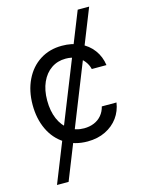

<svg xmlns="http://www.w3.org/2000/svg" viewBox="-133 -785 794 1061"><g transform="rotate(-15 264.5 -254.0)"><path d="M124 199.2H57.6L418.9 -707H484.4ZM42 -262.7Q42 -342.8 72.3 -405.3Q102.5 -467.8 156.7 -502.4Q210.9 -537.1 282.2 -537.1Q338.9 -537.1 384.3 -516.6Q429.7 -496.1 458 -458Q486.3 -419.9 493.2 -370.1H409.2Q403.3 -395.5 386.7 -416.5Q370.1 -437.5 344.2 -450.2Q318.4 -462.9 284.2 -462.9Q237.3 -462.9 201.7 -438.5Q166 -414.1 146 -369.6Q126 -325.2 126 -265.6Q126 -205.1 145.5 -159.7Q165 -114.3 200.7 -89.4Q236.3 -64.5 284.2 -64.5Q315.4 -64.5 341.3 -75.2Q367.2 -85.9 384.8 -106.9Q402.3 -127.9 409.2 -156.2H493.2Q486.3 -108.4 459 -70.8Q431.6 -33.2 386.7 -11.2Q341.8 10.7 284.2 10.7Q210.9 10.7 155.8 -24.4Q100.6 -59.6 71.3 -121.6Q42 -183.6 42 -262.7Z"/></g></svg>

Font: Pretendard GOV Variable
Style: Regular
Weight: 400
Designer: Base glyphs from Inter by Rasmus Andersson; Hangul glyphs from Noto Sans CJK(Source Han Sans) by Jang Soo-young and Kang
Foundry: Kil Hyung-jin
Version: Version 1.307;Glyphs 3.2 (3192)